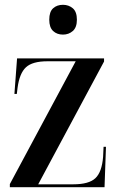

<svg xmlns="http://www.w3.org/2000/svg" viewBox="-20 -779 493 799"><path d="M21 0V-13L295 -524H177Q115 -524 88 -499Q61 -474 53 -413L50 -388H40L51 -536H413V-523L139 -12H285Q350 -12 377 -37.5Q404 -63 409 -126L411 -168H421L415 0ZM242 -635Q217 -635 201 -650Q185 -665 185 -697Q185 -730 201 -744.5Q217 -759 242 -759Q266 -759 283 -744.5Q300 -730 300 -697Q300 -665 283 -650Q266 -635 242 -635Z"/></svg>

Font: Noto Serif Display Condensed SemiBold
Style: Regular
Weight: 600
Width: 3
Designer: Monotype Design Team
Foundry: Monotype Imaging Inc.
Version: Version 2.009